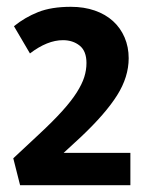

<svg xmlns="http://www.w3.org/2000/svg" viewBox="-20 -544 430 564"><path d="M188 -524Q227 -524 258.5 -513Q290 -502 312 -482Q334 -462 346 -434Q358 -406 358 -373Q358 -318 324 -264Q290 -210 218 -142L167 -95H363V0H39L19 -79L94 -149Q136 -188 163 -218Q190 -248 205.5 -272.5Q221 -297 227.5 -317.5Q234 -338 234 -359Q234 -394 214 -410Q194 -426 165 -426Q119 -426 68 -387L21 -467Q53 -493 92 -508.5Q131 -524 188 -524Z"/></svg>

Font: Mukta Malar
Style: Bold
Weight: 700
Designer: Aadarsh Rajan, Girish Dalvi, Yashodeep Gholap
Foundry: Ek Type
Version: Version 2.538;PS 1.000;hotconv 16.6.51;makeotf.lib2.5.65220;